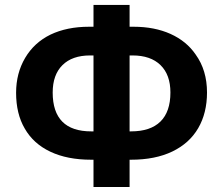

<svg xmlns="http://www.w3.org/2000/svg" viewBox="-20 -744 900 774"><path d="M356.9 -100.1H347.7Q251 -100.1 182.6 -132.6Q114.3 -165 79.6 -226.1Q44.9 -285.2 44.9 -370.1Q44.9 -448.7 81.3 -510.5Q117.7 -572.3 183.6 -604.5Q250 -636.2 338.9 -636.2H356.9V-724.1H502.4V-636.2H518.6Q603 -636.2 667.5 -607.2Q731.9 -578.1 768.6 -524.4Q814.5 -460.9 814.5 -371.1Q814.5 -288.6 779.1 -227.5Q743.7 -166.5 674.8 -133.3Q606 -100.1 507.8 -100.1H502.4V9.8H356.9ZM356.9 -214.4V-520.5H343.3Q271 -520.5 231.7 -481.4Q192.4 -442.4 192.4 -371.1Q192.4 -214.4 347.7 -214.4ZM667 -371.1Q667 -442.4 627.2 -481.4Q587.4 -520.5 514.2 -520.5H502.4V-214.4H508.3Q586.4 -214.4 626.7 -253.9Q667 -293.5 667 -371.1Z"/></svg>

Font: Viking Open Sans
Style: Bold
Weight: 700
Foundry: Ascender Corporation
Version: Version 2.001